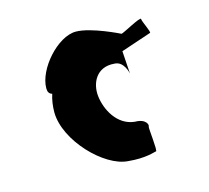

<svg xmlns="http://www.w3.org/2000/svg" viewBox="-74 -778 673 619"><g transform="rotate(-15 263.0 -468.5)"><path d="M88 -541C88 -529 92 -522 102 -519C96 -501 93 -480 93 -459C94 -364 204 -251 282 -246C342 -240 371 -253 377 -253C383 -253 373 -331 375 -336C379 -341 373 -363 336 -363C277 -369 248 -429 243 -473C238 -517 261 -566 320 -561C353 -561 361 -517 361 -517L356 -593L457 -627C463 -627 441 -669 441 -678C441 -686 374 -648 368 -648C368 -648 278 -693 227 -693C166 -693 88 -605 88 -541Z"/></g></svg>

Font: Ampere
Style: SCCnd
Weight: 400
Version: Version 1